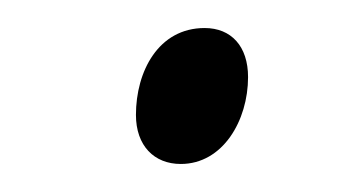

<svg xmlns="http://www.w3.org/2000/svg" viewBox="-20 -414 242 137"><path d="M109 -297C139 -297 157 -328 157 -359C157 -381 145 -394 126 -394C93 -394 77 -363 77 -332C77 -310 90 -297 109 -297Z"/></svg>

Font: Noto Sans Condensed Light
Style: Italic
Weight: 300
Width: 3
Italic angle: -12°
Designer: Monotype Design Team
Foundry: Monotype Imaging Inc.
Version: Version 2.013